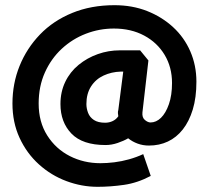

<svg xmlns="http://www.w3.org/2000/svg" viewBox="-20 -621 805 740"><path d="M552 -388 520 -427H442Q398 -427 357 -412.5Q316 -398 283 -371Q250 -344 231.5 -305.5Q213 -267 213 -220Q213 -150 255.5 -106Q298 -62 387 -62Q410 -62 433.5 -70Q457 -78 474 -88Q490 -75 510.5 -67.5Q531 -60 554 -60Q594 -60 627 -75.5Q660 -91 684.5 -122Q709 -153 723 -199Q737 -245 737 -306Q737 -369 713.5 -423Q690 -477 647 -516.5Q604 -556 547 -578.5Q490 -601 421 -601Q331 -601 258 -571Q185 -541 134 -488Q83 -435 55.5 -367Q28 -299 28 -222Q28 -149 55.5 -89.5Q83 -30 130 12.5Q177 55 236 77Q295 99 356 99Q406 99 458 91.5Q510 84 561 57L532 -27Q506 -15 477.5 -7Q449 1 420.5 4.5Q392 8 367 8Q303 8 249 -19.5Q195 -47 162 -99Q129 -151 129 -222Q129 -288 153 -341.5Q177 -395 218 -433Q259 -471 311 -491Q363 -511 419 -511Q485 -511 535.5 -484Q586 -457 614.5 -409.5Q643 -362 643 -301Q643 -254 631 -219.5Q619 -185 600.5 -167Q582 -149 560 -149Q550 -149 538.5 -158.5Q527 -168 529 -188ZM385 -148Q358 -148 342 -158.5Q326 -169 319.5 -186Q313 -203 313 -220Q313 -260 331 -288Q349 -316 379.5 -330Q410 -344 445 -345H455L436 -197Q434 -191 434.5 -184.5Q435 -178 436 -173Q428 -161 414.5 -154.5Q401 -148 385 -148Z"/></svg>

Font: Catamaran Thin SemiBold
Style: Regular
Weight: 600
Version: Version 2.000